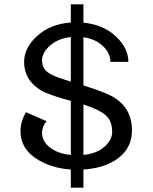

<svg xmlns="http://www.w3.org/2000/svg" viewBox="-20 -770 707 890"><path d="M308.3 -750H366.7V-665Q459.2 -655.8 517.1 -601.2Q575 -546.7 575 -483.3H491.7Q491.7 -523.3 457.5 -556.2Q423.3 -589.2 366.7 -597.5V-374.2Q465.8 -342.5 500 -323.3Q591.7 -271.7 591.7 -166.7Q591.7 -85.8 530 -38.3Q468.3 9.2 366.7 15.8V100H308.3V15.8Q212.5 9.2 143.8 -37.5Q75 -84.2 75 -162.5Q75 -205 100 -250L195.8 -208.3Q175 -185 175 -154.2Q175 -114.2 212.1 -85.8Q249.2 -57.5 308.3 -51.7V-302.5Q210 -328.3 169.2 -351.7Q91.7 -398.3 91.7 -483.3Q91.7 -548.3 152.1 -603.3Q212.5 -658.3 308.3 -665.8ZM308.3 -391.7V-598.3Q249.2 -591.7 212.1 -558.8Q175 -525.8 175 -491.7Q175 -470 183.3 -455Q191.7 -440 209.2 -429.6Q226.7 -419.2 247.1 -411.7Q267.5 -404.2 299.2 -394.2Q305 -392.5 308.3 -391.7ZM366.7 -285.8V-51.7Q429.2 -58.3 464.6 -90Q500 -121.7 500 -158.3Q500 -209.2 470.4 -235.4Q440.8 -261.7 366.7 -285.8Z"/></svg>

Font: BoonBaan
Style: Regular
Weight: 400
Designer: Sungsit Sawaiwan
Foundry: FontUni
Version: Version 2.0